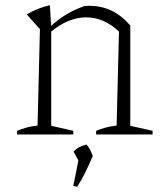

<svg xmlns="http://www.w3.org/2000/svg" viewBox="-20 -512 615 731"><path d="M45 0V-14Q60 -20 78 -25.5Q96 -31 123 -34L132 -401L82 -457Q123 -482 170 -492L175 -406V-33L259 -14V0ZM346 0V-14Q361 -20 379.5 -25.5Q398 -31 424 -34L433 -392L476 -415V-33L561 -14V0ZM170 -388 169 -408Q199 -437 232.5 -457Q266 -477 302 -489Q307 -489 311.5 -489.5Q316 -490 320 -490Q365 -490 403.5 -472Q442 -454 476 -415L433 -392Q375 -446 308 -446Q239 -446 170 -388ZM259 196 281 87 333 82Q321 111 307 140Q293 169 274 199ZM285 111 260 65Q272 53 283.5 47.5Q295 42 309 38Q317 47 322.5 57Q328 67 333 82Z"/></svg>

Font: Piazzolla Thin Thin
Style: Regular
Weight: 250
Version: Version 2.005